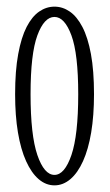

<svg xmlns="http://www.w3.org/2000/svg" viewBox="-20 -547 332 578"><path d="M144 11Q118 11 96.2 -7.8Q74.5 -26.5 58.5 -62Q42.5 -97.5 34 -148.2Q25.5 -199 25.5 -263.5Q25.5 -334 34.8 -384.2Q44 -434.5 60.2 -466Q76.5 -497.5 98 -512.2Q119.5 -527 144 -527Q168.5 -527 190 -512.2Q211.5 -497.5 228 -466Q244.5 -434.5 253.8 -384.2Q263 -334 263 -263.5Q263 -199 254.5 -148.2Q246 -97.5 230 -62Q214 -26.5 192 -7.8Q170 11 144 11ZM144 -20.5Q174.5 -20.5 195 -80.2Q215.5 -140 215.5 -263.5Q215.5 -385 195 -440.5Q174.5 -496 144 -496Q113 -496 92.5 -440.5Q72 -385 72 -263.5Q72 -140 92.5 -80.2Q113 -20.5 144 -20.5Z"/></svg>

Font: Imbue Thin 10pt ExtraLight
Style: Regular
Weight: 250
Version: Version 1.102